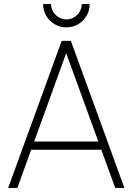

<svg xmlns="http://www.w3.org/2000/svg" viewBox="-20 -920 649 940"><path d="M282 -720H327L589 0H544L289 -701H319L65 0H20ZM120 -227H488V-187H120ZM191 -900H230Q230 -880 240.2 -862.8Q250.5 -845.5 267.8 -835.2Q285 -825 305 -825Q325.5 -825 342.8 -835.2Q360 -845.5 370 -862.8Q380 -880 380 -900H419Q419 -869 403.8 -842.8Q388.5 -816.5 362.2 -801.2Q336 -786 305 -786Q274 -786 247.8 -801.2Q221.5 -816.5 206.2 -842.8Q191 -869 191 -900Z"/></svg>

Font: Tap Sans
Style: Regular
Weight: 400
Designer: Tap Payments
Foundry: Tap Payments
Version: Version 1.001;Glyphs 3.1.2 (3151)